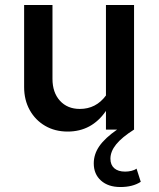

<svg xmlns="http://www.w3.org/2000/svg" viewBox="-20 -521 640 772"><path d="M252 8Q201 8 161.5 -15Q122 -38 99.5 -78.5Q77 -119 77 -171V-501H191V-204Q191 -149 221 -116Q251 -83 301 -83Q366 -83 406 -137V-501H519V0Q470 31 447 59.5Q424 88 424 117Q424 142 439.5 155.5Q455 169 483 169Q496 169 508.5 166Q521 163 529 157L546 210Q514 231 464 231Q415 231 386 205Q357 179 357 136Q357 99 379.5 66.5Q402 34 451 0H406V-75Q349 8 252 8Z"/></svg>

Font: Red Hat Mono Medium
Style: Regular
Weight: 500
Monospace: yes
Designer: Pentagram, MCKL
Foundry: Pentagram, MCKL
Version: Version 1.023; ttfautohint (v1.8.3)